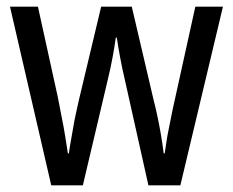

<svg xmlns="http://www.w3.org/2000/svg" viewBox="-20 -557 699 577"><path d="M355 -318Q351 -335 347.5 -351.5Q344 -368 341 -384.5Q338 -401 335.5 -415.5Q333 -430 331 -444H328Q326 -430 323.5 -414.5Q321 -399 318 -383Q315 -367 311.5 -350.5Q308 -334 304 -318L229 0H134L10 -537H94L154 -264Q159 -236 165 -207Q171 -178 175.5 -150Q180 -122 184 -96H187Q189 -112 192.5 -131Q196 -150 199.5 -171Q203 -192 207.5 -213Q212 -234 217 -256L284 -537H376L442 -255Q447 -236 452.5 -210.5Q458 -185 463 -156Q468 -127 472 -96H475Q477 -110 480 -130Q483 -150 488 -174Q493 -198 498 -224L567 -537H650L522 0H426Z"/></svg>

Font: Noto Sans Arabic Condensed
Style: Regular
Weight: 400
Width: 3
Designer: Monotype Design Team, Nadine Chahine, Nizar Qandah and Khaled Hosny
Foundry: Monotype Imaging Inc.
Version: Version 2.012